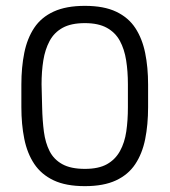

<svg xmlns="http://www.w3.org/2000/svg" viewBox="-20 -626 580 656"><path d="M486 -337Q486 -396 476 -445Q466 -494 442.5 -530Q419 -566 377 -586Q335 -606 270 -606Q206 -606 163.5 -586.5Q121 -567 97 -531Q73 -495 63 -445.5Q53 -396 53 -337V-260Q53 -201 63 -151.5Q73 -102 97 -66Q121 -30 163 -10Q205 10 270 10Q334 10 376 -9.5Q418 -29 442 -65Q466 -101 476 -150.5Q486 -200 486 -260ZM124 -259 122 -338Q122 -382 128 -419.5Q134 -457 149.5 -486Q165 -515 194 -531Q223 -547 270 -547Q316 -547 345 -531Q374 -515 389.5 -486.5Q405 -458 411 -420Q417 -382 417 -338V-259Q417 -215 411.5 -177Q406 -139 390 -110Q374 -81 345.5 -65Q317 -49 270 -49Q222 -49 193 -65Q164 -81 149.5 -109.5Q135 -138 130 -176Q125 -214 124 -259Z"/></svg>

Font: Beiruti
Style: Regular
Weight: 400
Version: Version 1.00